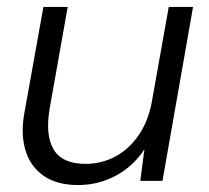

<svg xmlns="http://www.w3.org/2000/svg" viewBox="-20 -521 603 553"><path d="M205 12Q143 12 104.5 -15.5Q66 -43 52.5 -91Q39 -139 51 -200L105 -501H175L123 -208Q110 -132 134.5 -90.5Q159 -49 227 -49Q271 -49 310 -69Q349 -89 377.5 -129Q406 -169 417 -226L466 -501H536L448 0H384L396 -91Q364 -42 313.5 -15Q263 12 205 12Z"/></svg>

Font: DM Sans 17pt Light
Style: Italic
Weight: 300
Italic angle: -10°
Version: Version 4.004;gftools[0.9.30]